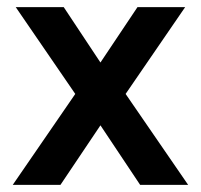

<svg xmlns="http://www.w3.org/2000/svg" viewBox="-20 -520 564 540"><path d="M15.8 0 191.7 -255.8 24.2 -500H159.2L262.5 -344.2L366.7 -500H500.8L333.3 -255.8L509.2 0H374.2L262.5 -167.5L150 0Z"/></svg>

Font: Funnel Sans Light SemiBold
Style: Regular
Weight: 600
Version: Version 1.000